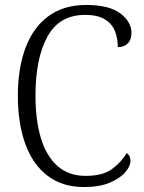

<svg xmlns="http://www.w3.org/2000/svg" viewBox="-20 -744 581 774"><path d="M319 10Q231 10 171.5 -35.5Q112 -81 82 -164Q52 -247 52 -358Q52 -469 83 -551.5Q114 -634 175.5 -679Q237 -724 327 -724Q420 -724 465 -690Q510 -656 510 -611Q510 -584 495 -569Q480 -554 455 -554Q455 -590 443 -619.5Q431 -649 402 -666.5Q373 -684 323 -684Q219 -684 171 -596Q123 -508 123 -358Q123 -261 144.5 -188.5Q166 -116 211 -75.5Q256 -35 326 -35Q394 -35 431.5 -62.5Q469 -90 491 -127Q506 -117 506 -95Q506 -75 485.5 -50.5Q465 -26 423.5 -8Q382 10 319 10Z"/></svg>

Font: Noto Serif Hebrew SemiCondensed Light
Style: Regular
Weight: 300
Width: 4
Designer: Monotype Design Team
Foundry: Monotype Imaging Inc.
Version: Version 2.004; ttfautohint (v1.8.4.7-5d5b)